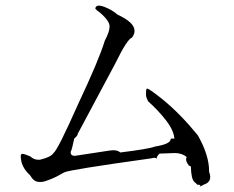

<svg xmlns="http://www.w3.org/2000/svg" viewBox="-20 -702 835 685"><path d="M694 -37Q697 -37 706 -43Q730 -50 730 -71Q730 -79 726 -89V-92Q726 -148 686 -219Q625 -294 562 -346Q512 -386 505 -386Q501 -386 501 -372Q501 -368 501 -362Q501 -356 508 -341Q546 -307 573.5 -271Q601 -235 602 -206Q600 -208 596 -208L589 -207V-206Q589 -188 532 -179Q514 -171 409 -158Q401 -166 384 -166L372 -165L247 -146Q232 -146 232 -159V-160Q236 -165 245 -208Q257 -217 257 -224L391 -475Q434 -563 451 -568Q460 -580 460 -592Q460 -622 399 -650Q380 -667 351 -678Q340 -682 333 -682Q321 -682 320 -671L329 -662L328 -664Q371 -630 371 -608Q371 -589 354 -557Q333 -488 258 -329Q187 -169 171 -156Q161 -141 122 -132H117Q101 -132 88 -144Q67 -153 60 -153Q54 -153 54 -145Q54 -107 87 -77Q101 -53 119 -53H128Q137 -53 160.5 -62.5Q184 -72 209 -87Q225 -96 519 -137Q526 -139 531 -139Q538 -139 540 -134L539 -137Q539 -144 549 -154L603 -156Q629 -156 646 -142Q644 -138 644 -133Q644 -124 653 -113H652Q652 -112 661 -108Q662 -63 673.5 -53Q685 -43 685 -42L684 -43Q695 -43 695 -41Q695 -40 692 -38Z"/></svg>

Font: Xiaobo Songti 小帛宋体
Style: Regular
Weight: 400
Version: Version 1.501;March 17, 2024;FontCreator 14.0.0.2814 64-bit